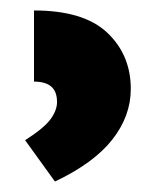

<svg xmlns="http://www.w3.org/2000/svg" viewBox="-20 -780 282 367"><path d="M45 -760Q140 -760 185 -717.5Q230 -675 230 -610Q230 -558 194.5 -513Q159 -468 85 -433L28 -512Q64 -535 76.5 -552Q89 -569 89 -585Q89 -605 78 -614.5Q67 -624 45 -624Z"/></svg>

Font: Noto Sans Armenian ExtraBold
Style: Regular
Weight: 800
Version: Version 2.007